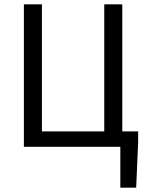

<svg xmlns="http://www.w3.org/2000/svg" viewBox="-20 -676 682 884"><path d="M90 0V-656H173V-71H460V-656H543V-71H616V-21L607 188H534V0Z"/></svg>

Font: Toshiba Sans
Style: Regular
Weight: 400
Designer: Paul D. Hunt
Foundry: Toshiba Corporation
Version: Version 2.020;PS 2.0;hotconv 1.0.86;makeotf.lib2.5.63406